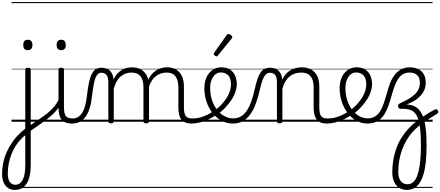

<svg xmlns="http://www.w3.org/2000/svg" viewBox="-110 -1161 4200 1831"><path d="M31 650Q-6 650 -33.5 631.5Q-61 613 -75.5 579.5Q-90 546 -90 499Q-90 442 -78.5 388.5Q-67 335 -44 284.5Q-21 234 12 188Q45 142 88 102Q98 92 109 83.5Q120 75 131 66V-496Q131 -506 137.5 -510.5Q144 -515 157 -515Q171 -515 177 -510.5Q183 -506 183 -496V409Q183 468 173.5 513.5Q164 559 144.5 589.5Q125 620 97 635Q69 650 31 650ZM36 601Q59 601 76 589.5Q93 578 105.5 555.5Q118 533 124.5 498.5Q131 464 131 418V129Q122 135 113.5 142.5Q105 150 98 157Q64 191 39 230.5Q14 270 -2.5 313.5Q-19 357 -27.5 403.5Q-36 450 -36 498Q-36 530 -27.5 553Q-19 576 -2.5 588.5Q14 601 36 601ZM155 -683Q133 -683 122.5 -695Q112 -707 112 -732Q112 -757 122.5 -769.5Q133 -782 155 -782Q177 -782 188 -769.5Q199 -757 199 -732Q199 -707 188 -695Q177 -683 155 -683ZM0 621H316V631H0ZM0 -20H316V0H0ZM0 -505H316V-500H0ZM0 -1141H316V-1131H0Z M168 96Q162 100 156 96Q150 92 147 83.5Q144 75 145 66Q146 57 152 52Q193 24 230.5 -1.5Q268 -27 301.5 -50.5Q335 -74 363.5 -99.5Q392 -125 414 -153Q436 -181 451 -214Q457 -229 466 -229.5Q475 -230 480.5 -222.5Q486 -215 482 -202Q469 -164 446.5 -132Q424 -100 393.5 -71.5Q363 -43 327 -16Q291 11 251 39Q211 67 168 96ZM316 621V631ZM316 -20V0ZM316 -505V-500ZM316 -1141V-1131Z M578 17Q540 17 514.5 6.5Q489 -4 474.5 -24Q460 -44 454 -72.5Q448 -101 448 -137V-496Q448 -506 454 -510.5Q460 -515 473 -515Q487 -515 493.5 -510.5Q500 -506 500 -496V-137Q500 -82 516.5 -56.5Q533 -31 584 -31Q593 -31 597.5 -23.5Q602 -16 601.5 -7Q601 2 595.5 9.5Q590 17 578 17ZM474 -683Q452 -683 441 -695.5Q430 -708 430 -732Q430 -757 441 -769.5Q452 -782 474 -782Q495 -782 506 -769.5Q517 -757 517 -732Q518 -707 506.5 -695Q495 -683 474 -683ZM316 621H641V631H316ZM316 -20H641V0H316ZM316 -505H641V-500H316ZM316 -1141H641V-1131H316Z M576 17Q567 17 562.5 9.5Q558 2 558.5 -7Q559 -16 565 -23.5Q571 -31 582 -31Q613 -31 635.5 -45.5Q658 -60 675 -87.5Q692 -115 702.5 -155Q713 -195 719 -247Q727 -318 737.5 -369Q748 -420 763.5 -452Q779 -484 801.5 -499.5Q824 -515 857 -515Q866 -515 870.5 -508Q875 -501 874.5 -491.5Q874 -482 869 -474.5Q864 -467 855 -467Q837 -467 824 -455.5Q811 -444 801 -419Q791 -394 783.5 -354Q776 -314 769 -257Q762 -186 746.5 -134.5Q731 -83 707 -49Q683 -15 650.5 1Q618 17 576 17ZM641 621H741V631H641ZM641 -20H741V0H641ZM641 -505H741V-500H641ZM641 -1141H741V-1131H641Z M948 15Q935 15 929 10.5Q923 6 923 -4V-374Q923 -424 906 -445.5Q889 -467 855 -467Q844 -467 838 -474.5Q832 -482 832.5 -491.5Q833 -501 839 -508Q845 -515 857 -515Q885 -515 906 -507Q927 -499 941 -484Q955 -469 963 -449Q971 -429 973 -405V-402Q989 -438 1010.5 -460.5Q1032 -483 1055.5 -496Q1079 -509 1103.5 -514Q1128 -519 1150 -519Q1195 -519 1231.5 -500Q1268 -481 1289.5 -440.5Q1311 -400 1311 -334V-4Q1311 6 1304.5 10.5Q1298 15 1284 15Q1270 15 1264 10.5Q1258 6 1258 -4V-326Q1258 -371 1246.5 -403Q1235 -435 1209.5 -452Q1184 -469 1142 -469Q1118 -469 1093 -461Q1068 -453 1045.5 -435.5Q1023 -418 1005 -388.5Q987 -359 975 -316V-4Q975 6 968.5 10.5Q962 15 948 15ZM1718 17Q1681 17 1656.5 6.5Q1632 -4 1617.5 -24Q1603 -44 1597 -72.5Q1591 -101 1591 -137V-326Q1591 -371 1579.5 -403Q1568 -435 1543 -452Q1518 -469 1477 -469Q1450 -469 1423 -460Q1396 -451 1372 -431Q1348 -411 1329.5 -377Q1311 -343 1300 -292H1276Q1283 -355 1303 -398Q1323 -441 1352 -468Q1381 -495 1415.5 -507Q1450 -519 1485 -519Q1530 -519 1565.5 -500Q1601 -481 1622.5 -440.5Q1644 -400 1644 -334V-137Q1644 -82 1660 -56.5Q1676 -31 1724 -31Q1733 -31 1737.5 -23.5Q1742 -16 1741.5 -7Q1741 2 1735 9.5Q1729 17 1718 17ZM741 621H1780V631H741ZM741 -20H1780V0H741ZM741 -505H1780V-500H741ZM741 -1141H1780V-1131H741Z M1718 17Q1705 17 1699.5 9.5Q1694 2 1695.5 -7Q1697 -16 1704.5 -23.5Q1712 -31 1724 -31Q1780 -31 1834 -52Q1888 -73 1932 -105Q1940 -110 1946.5 -107Q1953 -104 1957.5 -96.5Q1962 -89 1962 -80.5Q1962 -72 1955 -67Q1921 -43 1881 -24Q1841 -5 1799.5 6Q1758 17 1718 17ZM1780 621V631ZM1780 -20V0ZM1780 -505V-500ZM1780 -1141V-1131Z M1935 -106Q1958 -122 1978.5 -140.5Q1999 -159 2016 -180Q2040 -207 2057 -236.5Q2074 -266 2083.5 -295.5Q2093 -325 2093 -355Q2093 -414 2067 -442Q2041 -470 1995 -470Q1985 -470 1979.5 -477.5Q1974 -485 1975 -494.5Q1976 -504 1982 -511.5Q1988 -519 1999 -519Q2052 -519 2085 -496.5Q2118 -474 2133 -437Q2148 -400 2148 -358Q2148 -324 2136.5 -288.5Q2125 -253 2104 -218.5Q2083 -184 2054 -152Q2035 -129 2011.5 -108Q1988 -87 1963 -69ZM1780 621H2224V631H1780ZM1780 -20H2224V0H1780ZM1780 -505H2224V-500H1780ZM1780 -1141H2224V-1131H1780Z M2111 17Q2065 17 2024.5 0Q1984 -17 1950 -48Q1916 -79 1891 -121.5Q1866 -164 1852.5 -214.5Q1839 -265 1839 -321Q1839 -364 1850.5 -400.5Q1862 -437 1884 -463.5Q1906 -490 1935 -504.5Q1964 -519 1999 -519Q2010 -519 2015 -511.5Q2020 -504 2019 -494.5Q2018 -485 2012 -477.5Q2006 -470 1995 -470Q1978 -470 1962.5 -463Q1947 -456 1934.5 -443Q1922 -430 1913 -412Q1904 -394 1899 -371.5Q1894 -349 1894 -323Q1894 -257 1912.5 -203.5Q1931 -150 1962 -111.5Q1993 -73 2032 -52.5Q2071 -32 2113 -32Q2152 -32 2184 -49Q2216 -66 2240.5 -101Q2265 -136 2284.5 -188.5Q2304 -241 2319 -311Q2332 -367 2345 -406Q2358 -445 2374.5 -469Q2391 -493 2413 -504Q2435 -515 2465 -515Q2476 -515 2481 -508Q2486 -501 2485.5 -491.5Q2485 -482 2479 -474.5Q2473 -467 2462 -467Q2447 -467 2434.5 -459Q2422 -451 2411 -433.5Q2400 -416 2390 -387.5Q2380 -359 2371 -317Q2353 -237 2330 -174.5Q2307 -112 2276 -69.5Q2245 -27 2204.5 -5Q2164 17 2111 17ZM2224 621H2349V631H2224ZM2224 -20H2349V0H2224ZM2224 -505H2349V-500H2224ZM2224 -1141H2349V-1131H2224Z M1955 -623Q1948 -623 1938 -631Q1928 -639 1928 -647Q1928 -649 1929.5 -651.5Q1931 -654 1933 -659L2052 -827Q2055 -832 2059 -834.5Q2063 -837 2069 -837Q2075 -837 2083.5 -832Q2092 -827 2098.5 -820.5Q2105 -814 2105 -808Q2105 -803 2104 -800.5Q2103 -798 2099 -793L1968 -632Q1962 -623 1955 -623Z M3008 17Q2971 17 2946.5 6.5Q2922 -4 2908 -24Q2894 -44 2887.5 -72.5Q2881 -101 2881 -137V-326Q2881 -371 2869 -403Q2857 -435 2830.5 -452Q2804 -469 2761 -469Q2734 -469 2706.5 -461Q2679 -453 2655.5 -435Q2632 -417 2613.5 -387.5Q2595 -358 2583 -314V-4Q2583 6 2576.5 10.5Q2570 15 2556 15Q2543 15 2537 10.5Q2531 6 2531 -4V-374Q2531 -424 2514 -445.5Q2497 -467 2463 -467Q2452 -467 2446.5 -474.5Q2441 -482 2441.5 -491.5Q2442 -501 2448 -508Q2454 -515 2465 -515Q2493 -515 2513.5 -507Q2534 -499 2548.5 -484.5Q2563 -470 2571 -450Q2579 -430 2581 -405V-401Q2597 -435 2618 -457.5Q2639 -480 2664 -493.5Q2689 -507 2715.5 -513Q2742 -519 2768 -519Q2816 -519 2853.5 -500Q2891 -481 2913 -440.5Q2935 -400 2935 -334V-137Q2935 -82 2950.5 -56.5Q2966 -31 3014 -31Q3023 -31 3028 -23.5Q3033 -16 3032.5 -7Q3032 2 3026 9.5Q3020 17 3008 17ZM2349 621H3070V631H2349ZM2349 -20H3070V0H2349ZM2349 -505H3070V-500H2349ZM2349 -1141H3070V-1131H2349Z M3008 17Q2995 17 2989.5 9.5Q2984 2 2985.5 -7Q2987 -16 2994.5 -23.5Q3002 -31 3014 -31Q3070 -31 3124 -52Q3178 -73 3222 -105Q3230 -110 3236.5 -107Q3243 -104 3247.5 -96.5Q3252 -89 3252 -80.5Q3252 -72 3245 -67Q3211 -43 3171 -24Q3131 -5 3089.5 6Q3048 17 3008 17ZM3070 621V631ZM3070 -20V0ZM3070 -505V-500ZM3070 -1141V-1131Z M3225 -106Q3248 -122 3268.5 -140.5Q3289 -159 3306 -180Q3330 -207 3347 -236.5Q3364 -266 3373.5 -295.5Q3383 -325 3383 -355Q3383 -414 3357 -442Q3331 -470 3285 -470Q3275 -470 3269.5 -477.5Q3264 -485 3265 -494.5Q3266 -504 3272 -511.5Q3278 -519 3289 -519Q3342 -519 3375 -496.5Q3408 -474 3423 -437Q3438 -400 3438 -358Q3438 -324 3426.5 -288.5Q3415 -253 3394 -218.5Q3373 -184 3344 -152Q3325 -129 3301.5 -108Q3278 -87 3253 -69ZM3070 621H3514V631H3070ZM3070 -20H3514V0H3070ZM3070 -505H3514V-500H3070ZM3070 -1141H3514V-1131H3070Z M3394 17Q3350 17 3310 0Q3270 -17 3237 -48Q3204 -79 3180 -121.5Q3156 -164 3142.5 -214.5Q3129 -265 3129 -321Q3129 -364 3140.5 -400.5Q3152 -437 3174 -463.5Q3196 -490 3225 -504.5Q3254 -519 3289 -519Q3300 -519 3305 -511.5Q3310 -504 3309 -494.5Q3308 -485 3302 -477.5Q3296 -470 3285 -470Q3263 -470 3245 -459.5Q3227 -449 3213.5 -429.5Q3200 -410 3192 -383Q3184 -356 3184 -323Q3184 -257 3202 -203.5Q3220 -150 3250 -111.5Q3280 -73 3317.5 -52.5Q3355 -32 3395 -32Q3438 -32 3467.5 -51Q3497 -70 3517 -103Q3537 -136 3551.5 -180.5Q3566 -225 3580 -274Q3593 -325 3610.5 -369Q3628 -413 3654 -447Q3680 -481 3716 -500Q3752 -519 3803 -519Q3813 -519 3817.5 -511.5Q3822 -504 3821 -494.5Q3820 -485 3813.5 -477Q3807 -469 3796 -469Q3760 -469 3733.5 -453.5Q3707 -438 3688 -410Q3669 -382 3655 -345Q3641 -308 3629 -265Q3615 -213 3598 -162.5Q3581 -112 3556 -71.5Q3531 -31 3491.5 -7Q3452 17 3394 17ZM3514 621H3552V631H3514ZM3514 -20H3552V0H3514ZM3514 -505H3552V-500H3514ZM3514 -1141H3552V-1131H3514Z M3769 650Q3729 650 3697.5 630.5Q3666 611 3648.5 573.5Q3631 536 3631 483Q3631 423 3640.5 365.5Q3650 308 3669.5 254Q3689 200 3720.5 150Q3752 100 3796.5 54.5Q3841 9 3899 -32L3921 13Q3872 47 3834 87.5Q3796 128 3768.5 174.5Q3741 221 3723 271Q3705 321 3696.5 374Q3688 427 3688 480Q3688 535 3711.5 565.5Q3735 596 3776 596Q3801 596 3821.5 582.5Q3842 569 3857.5 540.5Q3873 512 3883 468Q3893 424 3898.5 364Q3904 304 3904 227Q3904 150 3899.5 93Q3895 36 3884.5 -4Q3874 -44 3857.5 -69Q3841 -94 3817 -106.5Q3793 -119 3760 -122Q3749 -123 3737 -123.5Q3725 -124 3713 -123Q3703 -122 3696 -128Q3689 -134 3686 -142.5Q3683 -151 3687.5 -160.5Q3692 -170 3705 -176Q3747 -195 3782 -215Q3817 -235 3842 -258Q3867 -281 3880.5 -308.5Q3894 -336 3894 -370Q3894 -422 3867.5 -445.5Q3841 -469 3797 -469Q3786 -469 3780.5 -477Q3775 -485 3775.5 -494.5Q3776 -504 3783 -511.5Q3790 -519 3802 -519Q3824 -519 3849.5 -512.5Q3875 -506 3898 -490Q3921 -474 3935.5 -444.5Q3950 -415 3950 -370Q3950 -339 3939 -309.5Q3928 -280 3905.5 -253.5Q3883 -227 3849.5 -205Q3816 -183 3771 -166V-164Q3823 -162 3859 -138Q3895 -114 3917 -66.5Q3939 -19 3948.5 53.5Q3958 126 3958 227Q3958 312 3951 380.5Q3944 449 3929 499.5Q3914 550 3891.5 583.5Q3869 617 3839 633.5Q3809 650 3769 650ZM3910 -40Q3942 -61 3974 -81Q4006 -101 4037 -116Q4046 -121 4054.5 -117.5Q4063 -114 4067 -106.5Q4071 -99 4069.5 -90.5Q4068 -82 4057 -75Q4027 -57 3993 -35.5Q3959 -14 3926 8ZM3551 621H4016V631H3551ZM3551 -20H4016V0H3551ZM3551 -505H4016V-500H3551ZM3551 -1141H4016V-1131H3551Z"/></svg>

Font: Playwrite BR Guides
Style: Regular
Weight: 400
Designer: Veronika Burian, José Scaglione
Foundry: TypeTogether
Version: Version 1.003